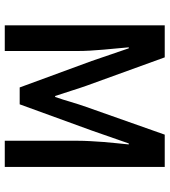

<svg xmlns="http://www.w3.org/2000/svg" viewBox="26 -720 694 785"><g transform="rotate(90 372.5 -327.0)"><path d="M83 0V-654H214L330 -334Q341 -303 351 -270.5Q361 -238 372 -206H376Q387 -238 396.5 -270.5Q406 -303 417 -334L530 -654H662V0H555V-299Q555 -322 556.5 -349Q558 -376 560 -403.5Q562 -431 565 -457.5Q568 -484 570 -507H566L513 -355L406 -61H337L229 -355L177 -507H173Q175 -484 177.5 -457.5Q180 -431 182.5 -403.5Q185 -376 186.5 -349Q188 -322 188 -299V0Z"/></g></svg>

Font: CV Source Sans Light
Style: Bold
Weight: 600
Designer: Paul D. Hunt
Foundry: Adobe Systems Incorporated
Version: Version 3.001